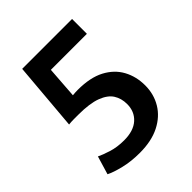

<svg xmlns="http://www.w3.org/2000/svg" viewBox="-198 -819 961 961"><g transform="rotate(-45 282.5 -339.0)"><path d="M494 -202Q494 -265 466.5 -315.5Q439 -366 383 -395.5Q327 -425 239 -425Q230 -425 221.5 -424.5Q213 -424 203 -423L215 -591H470V-696H117L86 -333Q104 -335 121 -335Q138 -335 153 -335Q234 -335 280 -317.5Q326 -300 345 -270Q364 -240 364 -200Q364 -147 328 -114.5Q292 -82 225 -82Q176 -82 136.5 -94.5Q97 -107 75 -118L46 -21Q73 -7 124 5.5Q175 18 236 18Q319 18 376.5 -11Q434 -40 464 -90Q494 -140 494 -202Z"/></g></svg>

Font: Repo DemiBold
Style: Regular
Weight: 600
Designer: Stefan Peev
Foundry: Context Ltd
Version: Version 1.502